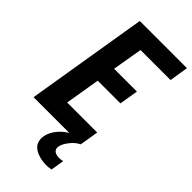

<svg xmlns="http://www.w3.org/2000/svg" viewBox="-292 -803 1094 1094"><g transform="rotate(45 254.5 -256.0)"><path d="M8 0 129 -735H509L491 -621H249L218 -439H402L383 -325H200L165 -114H407L388 0ZM332 223Q315 223 299.5 220.5Q284 218 269 213Q254 208 240.5 200Q227 192 218 179.5Q209 167 206 151Q203 135 206 119Q209 99 219 79.5Q229 60 243.5 43.5Q258 27 276 13.5Q294 0 313 -9.5Q332 -19 352.5 -25.5Q373 -32 394 -35L388 0Q373 7 360 18Q347 29 336.5 42.5Q326 56 317.5 70.5Q309 85 307 101Q305 110 308.5 119Q312 128 319.5 133Q327 138 336.5 140Q346 142 355 142Q363 142 370.5 141Q378 140 385 138L372 219Q362 221 352 222Q342 223 332 223Z"/></g></svg>

Font: Iosevka SS04 Heavy Oblique
Style: Regular
Weight: 900
Italic angle: -9°
Monospace: yes
Designer: Belleve Invis
Foundry: Belleve Invis
Version: Version 19.0.0; ttfautohint (v1.8.4)